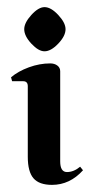

<svg xmlns="http://www.w3.org/2000/svg" viewBox="-20 -510 253 539"><path d="M168 -27Q187 -27 205 -42L213 -32Q176 9 126 9Q90 9 74 -9.5Q58 -28 58 -70V-268Q58 -282 45 -282H14L11 -293Q31 -310 61 -321Q91 -332 121 -332Q133 -332 141 -326Q149 -320 149 -310V-57Q149 -27 168 -27ZM105 -490Q123 -490 143.5 -468Q164 -446 164 -428Q164 -409 143.5 -387.5Q123 -366 105 -366Q88 -366 68 -387.5Q48 -409 48 -428Q48 -446 68 -468Q88 -490 105 -490Z"/></svg>

Font: Katibeh
Style: Regular
Weight: 400
Designer: Arabic design by Kourosh Beigpour, Latin design by Eduardo Tunni, engineering by Lasse Fister
Version: Version 1.0010g